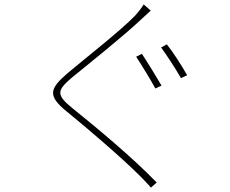

<svg xmlns="http://www.w3.org/2000/svg" viewBox="-20 -803 1040 870"><path d="M623 -559 597 -546C622 -508 663 -441 684 -402L712 -415C690 -453 647 -523 623 -559ZM736 -602 710 -588C737 -551 776 -491 800 -449L828 -462C804 -505 762 -570 736 -602ZM663 -755 631 -783C624 -770 605 -746 594 -734C526 -663 360 -534 287 -472C207 -403 192 -371 282 -298C377 -221 533 -87 614 -6C633 13 650 31 664 47L690 24C580 -90 416 -226 309 -312C234 -373 237 -392 304 -450C385 -516 541 -641 613 -709C623 -718 652 -745 663 -755Z"/></svg>

Font: Noto Sans CJK HK Thin
Style: Regular
Weight: 100
Designer: Ryoko NISHIZUKA 西塚涼子 (kana, bopomofo & ideographs); Paul D. Hunt (Latin, Greek & Cyrillic); Sandoll Communications 산돌커뮤니
Foundry: Adobe
Version: Version 2.004;hotconv 1.0.118;makeotfexe 2.5.65603